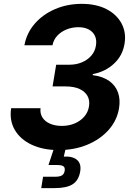

<svg xmlns="http://www.w3.org/2000/svg" viewBox="-20 -757 685 981"><path d="M279.4 9.8Q200.5 9.8 142.4 -17.3Q84.4 -44.4 55.9 -92.7Q27.5 -141 36.9 -204.2H187.1Q183.9 -176.9 196.9 -156.5Q210 -136.1 235.9 -124.9Q261.8 -113.7 296 -113.7Q331.7 -113.7 361.3 -126.2Q390.9 -138.6 410.4 -161Q429.8 -183.4 434.6 -213Q439.8 -243.3 427.2 -266.4Q414.5 -289.4 386.4 -302.4Q358.2 -315.4 315.8 -315.4H248.6L267 -426.3H334.2Q369.4 -426.3 398.4 -438.5Q427.4 -450.7 446.4 -472.5Q465.4 -494.3 470.1 -523.7Q474.9 -552.1 465.3 -573.2Q455.6 -594.3 434 -606.1Q412.4 -618 380.8 -618Q348.7 -618 320.4 -606.7Q292.1 -595.3 272.8 -574.7Q253.6 -554 248.1 -525.7H104.7Q116.2 -588.3 157.5 -635.9Q198.8 -683.5 261.3 -710.4Q323.8 -737.3 397.6 -737.3Q472.1 -737.3 524.5 -710.1Q576.9 -682.8 601.3 -636.6Q625.8 -590.3 616.3 -533.3Q606.3 -472 561.6 -431Q516.9 -390 454.3 -378.5L453.6 -373.1Q505.8 -366.3 538.1 -343.2Q570.3 -320.1 583 -284.3Q595.7 -248.5 588.1 -203.6Q577.8 -141.4 535 -93.2Q492.1 -45 426.1 -17.6Q360 9.8 279.4 9.8ZM190.7 204.1 200.1 146H262.2Q285.6 146 296.7 139Q307.7 132.1 310.4 116.1Q313.1 100.1 304.7 93.2Q296.3 86.2 272.4 86.2H227.6L263.2 -21.3H319.6L316 0L306 43Q352.3 40.8 374.2 60.5Q396.2 80.3 389.8 118.8Q382.4 164.1 351.7 184.1Q321 204.1 259.1 204.1Z"/></svg>

Font: Inter
Style: Italic
Weight: 400
Italic angle: -9.3988°
Designer: Rasmus Andersson
Foundry: rsms
Version: Version 4.001;git-66647c0bb